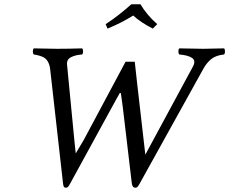

<svg xmlns="http://www.w3.org/2000/svg" viewBox="-20 -875 1081 905"><path d="M615.2 -584Q622.1 -520 626 -485.8L665 -146L889.2 -561Q904.3 -588.4 885.7 -601.6Q867.2 -614.7 825.2 -618.2Q820.8 -622.6 820.8 -632.6Q820.8 -642.6 825.2 -647Q905.3 -645 938 -645Q969.7 -645 1036.1 -647Q1040.5 -642.6 1040.5 -632.6Q1040.5 -622.6 1036.1 -618.2Q999 -614.3 977.5 -597.9Q956.1 -581.5 939.9 -553.2L639.2 -11.2Q631.8 2 627.9 5.9Q624 9.8 618.2 9.8Q603.5 9.8 601.1 -12.2L559.1 -367.2Q557.1 -385.3 554 -404.8Q550.8 -424.3 549.8 -435.1Q548.8 -437 544.9 -437Q541 -431.2 527.8 -406.5Q514.6 -381.8 507.8 -370.1L312 -12.2Q304.7 1.5 300.8 5.6Q296.9 9.8 291 9.8Q283.7 9.8 281 5.4Q278.3 1 276.9 -12.2L216.8 -545.9Q215.3 -563 210.9 -573.2Q203.1 -594.7 186.8 -604Q170.4 -613.3 139.2 -618.2Q134.8 -622.6 134.8 -632.6Q134.8 -642.6 139.2 -647Q211.4 -645 247.1 -645Q300.8 -645 367.2 -647Q371.6 -642.6 371.6 -632.6Q371.6 -622.6 367.2 -618.2Q335.9 -616.2 314.9 -605.5Q293.9 -594.7 295.9 -571.8L330.1 -217.8L336.9 -151.9L375 -215.8L571.8 -584ZM721.2 -761.2 700.2 -740.2Q642.1 -770 607.9 -801.8Q551.8 -766.6 486.8 -740.2Q486.3 -741.7 482.4 -750.7Q478.5 -759.8 478 -761.2Q537.6 -799.8 599.1 -855H642.1Q671.4 -804.7 721.2 -761.2Z"/></svg>

Font: Common Serif
Style: Italic
Weight: 400
Italic angle: -12°
Designer: Philipp H. Poll, Khaled Hosny
Foundry: Stefan Peev, Context Ltd.
Version: Version 1.026